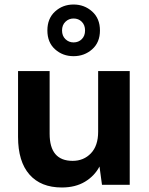

<svg xmlns="http://www.w3.org/2000/svg" viewBox="-20 -819 661 851"><path d="M254 12Q161 12 110.5 -45.5Q60 -103 60 -212V-504H200V-226Q200 -106 302 -106Q351 -106 383 -139.5Q415 -173 415 -235V-504H555V0H432L421 -81Q399 -39 356.5 -13.5Q314 12 254 12ZM306 -570Q258 -570 224 -600.5Q190 -631 190 -684Q190 -737 224 -768Q258 -799 306 -799Q354 -799 388.5 -768Q423 -737 423 -684Q423 -631 388.5 -600.5Q354 -570 306 -570ZM306 -631Q328 -631 342.5 -645.5Q357 -660 357 -684Q357 -708 342.5 -722.5Q328 -737 306 -737Q285 -737 270 -722.5Q255 -708 255 -684Q255 -660 270 -645.5Q285 -631 306 -631Z"/></svg>

Font: DM Sans ExtraBold
Style: Regular
Weight: 800
Designer: Colophon Foundry, Jonny Pinhorn
Foundry: Colophon Foundry
Version: Version 4.004; ttfautohint (v1.8.4.7-5d5b)